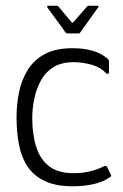

<svg xmlns="http://www.w3.org/2000/svg" viewBox="-20 -647 431 673"><path d="M235 6Q176 6 137 -12.5Q98 -31 76.5 -63.5Q55 -96 46.5 -140Q38 -184 38 -235Q38 -282 47 -325Q56 -368 78 -403Q100 -438 138 -458Q176 -478 234 -478Q275 -478 305 -469Q335 -460 355 -443Q360 -439 361 -437Q362 -435 362 -429V-394Q362 -388 358.5 -388Q355 -388 351 -391Q333 -411 301.5 -420Q270 -429 238 -429Q196 -429 168 -412Q140 -395 124 -366Q108 -337 100.5 -302.5Q93 -268 93 -234Q93 -176 107 -132Q121 -88 152.5 -64Q184 -40 237 -40Q270 -40 296 -46.5Q322 -53 344 -64Q352 -68 356 -61L368 -36Q371 -32 369.5 -29.5Q368 -27 364 -25Q341 -9 307.5 -1.5Q274 6 235 6ZM216 -530Q212 -530 210 -533L146 -621Q145 -623 145.5 -625Q146 -627 149 -627H178Q183 -627 185 -624L230 -570Q235 -565 238 -570L285 -624Q288 -627 292 -627H321Q325 -627 325.5 -625Q326 -623 324 -621L261 -533Q260 -530 255 -530Z"/></svg>

Font: Glory Thin Light
Style: Regular
Weight: 300
Version: Version 1.011